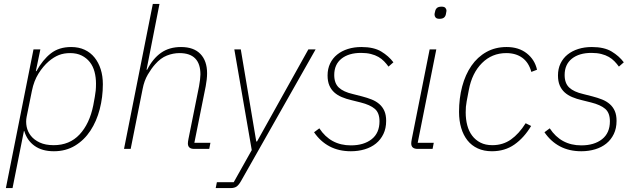

<svg xmlns="http://www.w3.org/2000/svg" viewBox="-20 -760 3239 980"><path d="M151 -508H186L163 -397H166Q198 -455 239.5 -487.5Q281 -520 343 -520Q382 -520 412 -506Q442 -492 462.5 -466.5Q483 -441 494 -406.5Q505 -372 505 -330Q505 -264 489 -202.5Q473 -141 441.5 -93Q410 -45 363 -16.5Q316 12 255 12Q195 12 156.5 -15.5Q118 -43 104 -91H102L44 200H10ZM254 -19Q335 -19 386 -73.5Q437 -128 456 -222L464 -266Q467 -282 468.5 -297.5Q470 -313 470 -333Q470 -365 462.5 -393.5Q455 -422 438.5 -443Q422 -464 397 -476.5Q372 -489 338 -489Q306 -489 280.5 -479Q255 -469 229 -447Q200 -422 176.5 -384.5Q153 -347 143 -297L116 -164Q111 -139 116 -113.5Q121 -88 137.5 -67Q154 -46 183 -32.5Q212 -19 254 -19Z M760 -740H794L728 -404H731Q760 -461 802 -490.5Q844 -520 904 -520Q969 -520 1003 -484.5Q1037 -449 1037 -386Q1037 -371 1035 -353.5Q1033 -336 1030 -320L972 -31H1054L1048 0H971Q939 0 939 -28Q939 -36 942 -51L996 -320Q999 -336 1001 -353Q1003 -370 1003 -380Q1003 -489 896 -489Q864 -489 832 -476.5Q800 -464 772 -432Q753 -411 734.5 -379.5Q716 -348 708 -306L647 0H613Z M1554 -508H1591L1212 161Q1200 183 1188.5 191.5Q1177 200 1157 200H1081L1087 170H1173L1265 6L1176 -508H1209L1288 -38H1292Z M1771 12Q1709 12 1662 -13Q1615 -38 1583 -85L1610 -105Q1667 -18 1771 -18Q1837 -18 1877 -49.5Q1917 -81 1917 -141Q1917 -184 1893 -204.5Q1869 -225 1821 -237L1773 -249Q1747 -255 1724.5 -264.5Q1702 -274 1686 -288.5Q1670 -303 1661 -324Q1652 -345 1652 -375Q1652 -409 1665 -436Q1678 -463 1701 -481.5Q1724 -500 1755.5 -510Q1787 -520 1825 -520Q1888 -520 1926 -497Q1964 -474 1988 -442L1963 -420Q1953 -434 1940.5 -447Q1928 -460 1911.5 -469.5Q1895 -479 1873 -484.5Q1851 -490 1823 -490Q1760 -490 1723 -460.5Q1686 -431 1686 -377Q1686 -335 1709.5 -313Q1733 -291 1781 -280L1828 -268Q1855 -261 1877.5 -252Q1900 -243 1916.5 -228.5Q1933 -214 1942 -193.5Q1951 -173 1951 -143Q1951 -105 1937 -76Q1923 -47 1899 -27.5Q1875 -8 1842 2Q1809 12 1771 12Z M2223 -664Q2209 -664 2203.5 -670.5Q2198 -677 2198 -685Q2198 -688 2198.5 -691.5Q2199 -695 2201 -702Q2203 -713 2210.5 -719.5Q2218 -726 2234 -726Q2248 -726 2253.5 -719.5Q2259 -713 2259 -705Q2259 -701 2256 -688Q2254 -677 2246.5 -670.5Q2239 -664 2223 -664ZM2112 0Q2079 0 2079 -28Q2079 -36 2082 -51L2173 -508H2207L2112 -31H2194L2188 0Z M2491 12Q2450 12 2418.5 -2.5Q2387 -17 2366 -43.5Q2345 -70 2334 -107Q2323 -144 2323 -189Q2323 -258 2339 -318.5Q2355 -379 2386 -424Q2417 -469 2462.5 -494.5Q2508 -520 2566 -520Q2628 -520 2669 -487.5Q2710 -455 2721 -404L2692 -393Q2679 -441 2646 -465Q2613 -489 2564 -489Q2491 -489 2440 -438Q2389 -387 2373 -301L2362 -243Q2359 -226 2358 -214.5Q2357 -203 2357 -186Q2357 -151 2365 -120.5Q2373 -90 2390 -67.5Q2407 -45 2432.5 -32Q2458 -19 2493 -19Q2547 -19 2588 -48Q2629 -77 2663 -131L2691 -117Q2655 -57 2606 -22.5Q2557 12 2491 12Z M2947 12Q2885 12 2838 -13Q2791 -38 2759 -85L2786 -105Q2843 -18 2947 -18Q3013 -18 3053 -49.5Q3093 -81 3093 -141Q3093 -184 3069 -204.5Q3045 -225 2997 -237L2949 -249Q2923 -255 2900.5 -264.5Q2878 -274 2862 -288.5Q2846 -303 2837 -324Q2828 -345 2828 -375Q2828 -409 2841 -436Q2854 -463 2877 -481.5Q2900 -500 2931.5 -510Q2963 -520 3001 -520Q3064 -520 3102 -497Q3140 -474 3164 -442L3139 -420Q3129 -434 3116.5 -447Q3104 -460 3087.5 -469.5Q3071 -479 3049 -484.5Q3027 -490 2999 -490Q2936 -490 2899 -460.5Q2862 -431 2862 -377Q2862 -335 2885.5 -313Q2909 -291 2957 -280L3004 -268Q3031 -261 3053.5 -252Q3076 -243 3092.5 -228.5Q3109 -214 3118 -193.5Q3127 -173 3127 -143Q3127 -105 3113 -76Q3099 -47 3075 -27.5Q3051 -8 3018 2Q2985 12 2947 12Z"/></svg>

Font: IBM Plex Sans ExtLt
Style: Italic
Weight: 200
Italic angle: -11°
Designer: Mike Abbink, Paul van der Laan, Pieter van Rosmalen
Foundry: Bold Monday
Version: Version 3.005